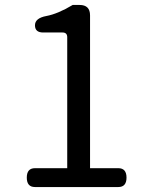

<svg xmlns="http://www.w3.org/2000/svg" viewBox="-20 -754 595 774"><path d="M121 0Q88 0 88 -38Q88 -76 121 -76H251V-604Q251 -623 232 -623H154Q121 -623 121 -652Q121 -681 167 -689.5Q213 -698 273 -734H301Q343 -734 343 -692V-76H457Q490 -76 490 -38Q490 0 457 0Z"/></svg>

Font: Raw Maruko Gothic CJK TC
Style: Regular
Weight: 400
Version: Version 1.001